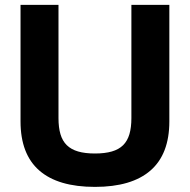

<svg xmlns="http://www.w3.org/2000/svg" viewBox="-20 -747 769 778"><path d="M63.2 -255V-727.3H217V-268.1Q217 -230.5 225 -203.3Q233 -176.1 250.7 -158.7Q268.5 -141.3 296.5 -133.2Q324.6 -125 364.7 -125Q404.8 -125 433.1 -133.2Q461.3 -141.3 478.9 -158.7Q496.4 -176.1 504.4 -203.3Q512.4 -230.5 512.4 -268.1V-727.3H666.2V-255Q666.2 -122.5 589.8 -56.1Q513.5 10.3 364.7 10.3Q215.2 10.3 139.2 -56.1Q63.2 -122.5 63.2 -255Z"/></svg>

Font: Cannonade
Style: Bold
Weight: 700
Designer: Rasmus Andersson
Foundry: rsms
Version: Version 3.012;git-f93a4a705